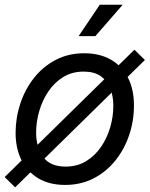

<svg xmlns="http://www.w3.org/2000/svg" viewBox="-21 -781 641 823"><path d="M257.8 11.7Q191.9 11.7 144.5 -15.9Q97.2 -43.5 71.5 -93.8Q45.9 -144 45.9 -211.4Q45.9 -276.4 66.2 -337.4Q86.4 -398.4 124.8 -447Q163.1 -495.6 217.5 -524.2Q272 -552.7 340.3 -552.7Q406.2 -552.7 454.1 -525.4Q502 -498 527.6 -447.8Q553.2 -397.5 553.2 -329.1Q553.2 -263.2 532.7 -202.1Q512.2 -141.1 473.4 -92.8Q434.6 -44.4 380.1 -16.4Q325.7 11.7 257.8 11.7ZM259.8 -66.9Q310.1 -66.9 348.4 -90.3Q386.7 -113.8 412.6 -152.1Q438.5 -190.4 451.7 -236.3Q464.8 -282.2 464.8 -327.1Q464.8 -368.7 451.7 -401.9Q438.5 -435.1 410.6 -454.6Q382.8 -474.1 337.9 -474.1Q288.1 -474.1 250 -450.7Q211.9 -427.2 186 -388.7Q160.2 -350.1 147 -304Q133.8 -257.8 133.8 -212.4Q133.8 -150.9 163.6 -108.9Q193.4 -66.9 259.8 -66.9ZM43.9 22 -1 -22 555.2 -567.9 600.1 -523.9ZM315.9 -626 406.7 -760.7H504.9L387.7 -626Z"/></svg>

Font: Inter Variable
Style: Italic
Weight: 400
Italic angle: -9.39999°
Designer: Rasmus Andersson
Foundry: rsms
Version: Version 4.001;git-9221beed3